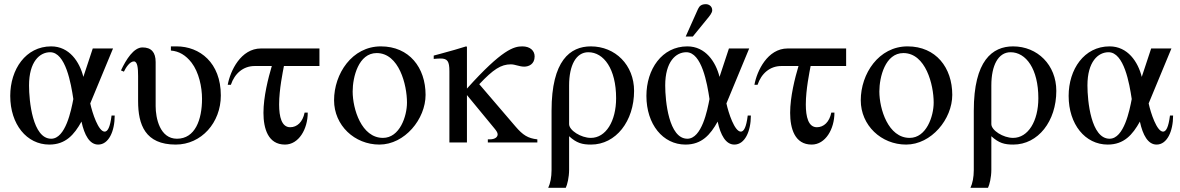

<svg xmlns="http://www.w3.org/2000/svg" viewBox="-20 -682 5649 919"><path d="M514 -129C507 -72 495 -52 481 -52C451 -52 422 -141 412 -187L521 -450H424L379 -314C361 -386 312 -460 225 -460C103 -460 29 -350 29 -223C29 -87 108 10 216 10C294 10 335 -37 370 -100C384 -35 409 10 450 10C500 10 529 -53 529 -129ZM331 -208C321 -155 294 -18 225 -18C136 -18 119 -199 119 -273C119 -387 170 -432 220 -432C294 -432 320 -282 331 -208Z M798 -460V-440C837 -437 869 -418 897 -382C932 -336 947 -266 947 -209C947 -109 914 -18 827 -18C745 -18 725 -117 725 -174V-385C725 -432 704 -455 662 -455C620 -455 584 -398 559 -345L573 -339C582 -358 601 -388 621 -388C638 -388 641 -356 641 -318V-198C641 -85 675 10 821 10C944 10 1037 -95 1037 -225C1037 -382 936 -460 825 -460Z M1509 -366V-450H1229C1133 -450 1082 -343 1070 -276H1085C1103 -330 1144 -366 1199 -366H1281C1264 -309 1241 -219 1241 -142C1241 -67 1263 10 1344 10C1410 10 1453 -64 1453 -143H1438C1429 -98 1402 -73 1369 -73C1328 -73 1316 -123 1316 -182C1316 -254 1334 -339 1339 -366Z M2017 -228C2017 -358 1939 -460 1803 -460C1665 -460 1579 -329 1579 -202C1579 -82 1677 10 1796 10C1917 10 2017 -112 2017 -228ZM1928 -191C1928 -125 1893 -22 1813 -22C1710 -22 1668 -161 1668 -244C1668 -313 1696 -428 1783 -428C1890 -428 1928 -276 1928 -191Z M2552 0V-15C2507 -20 2483 -35 2447 -77L2274 -279C2341 -350 2378 -374 2425 -374C2446 -374 2466 -363 2489 -363C2510 -363 2539 -374 2539 -412C2539 -439 2518 -460 2480 -460C2440 -460 2384 -446 2215 -258V-458L2211 -460C2172 -448 2146 -440 2086 -424L2056 -416V-400C2069 -401 2078 -402 2088 -402C2122 -402 2131 -389 2131 -341V0H2215V-227L2346 -68C2356 -56 2362 -47 2362 -39C2362 -25 2348 -15 2324 -15H2315V0Z M2620 132C2620 166 2614 196 2604 217H2688C2695 203 2704 167 2704 131V-30C2740 3 2767 10 2809 10C2928 10 3015 -102 3015 -247C3015 -371 2925 -460 2808 -460C2709 -460 2620 -392 2620 -152ZM2704 -273C2704 -369 2737 -432 2796 -432C2870 -432 2929 -352 2929 -212C2929 -102 2880 -22 2808 -22C2761 -22 2704 -58 2704 -88Z M3262 -507H3296L3362 -588C3378 -607 3389 -621 3389 -633C3389 -653 3372 -662 3359 -662C3338 -662 3328 -654 3321 -639ZM3559 -129C3552 -72 3540 -52 3526 -52C3496 -52 3467 -141 3457 -187L3566 -450H3469L3424 -314C3406 -386 3357 -460 3270 -460C3148 -460 3074 -350 3074 -223C3074 -87 3153 10 3261 10C3339 10 3380 -37 3415 -100C3429 -35 3454 10 3495 10C3545 10 3574 -53 3574 -129ZM3376 -208C3366 -155 3339 -18 3270 -18C3181 -18 3164 -199 3164 -273C3164 -387 3215 -432 3265 -432C3339 -432 3365 -282 3376 -208Z M4030 -366V-450H3750C3654 -450 3603 -343 3591 -276H3606C3624 -330 3665 -366 3720 -366H3802C3785 -309 3762 -219 3762 -142C3762 -67 3784 10 3865 10C3931 10 3974 -64 3974 -143H3959C3950 -98 3923 -73 3890 -73C3849 -73 3837 -123 3837 -182C3837 -254 3855 -339 3860 -366Z M4538 -228C4538 -358 4460 -460 4324 -460C4186 -460 4100 -329 4100 -202C4100 -82 4198 10 4317 10C4438 10 4538 -112 4538 -228ZM4449 -191C4449 -125 4414 -22 4334 -22C4231 -22 4189 -161 4189 -244C4189 -313 4217 -428 4304 -428C4411 -428 4449 -276 4449 -191Z M4641 132C4641 166 4635 196 4625 217H4709C4716 203 4725 167 4725 131V-30C4761 3 4788 10 4830 10C4949 10 5036 -102 5036 -247C5036 -371 4946 -460 4829 -460C4730 -460 4641 -392 4641 -152ZM4725 -273C4725 -369 4758 -432 4817 -432C4891 -432 4950 -352 4950 -212C4950 -102 4901 -22 4829 -22C4782 -22 4725 -58 4725 -88Z M5580 -129C5573 -72 5561 -52 5547 -52C5517 -52 5488 -141 5478 -187L5587 -450H5490L5445 -314C5427 -386 5378 -460 5291 -460C5169 -460 5095 -350 5095 -223C5095 -87 5174 10 5282 10C5360 10 5401 -37 5436 -100C5450 -35 5475 10 5516 10C5566 10 5595 -53 5595 -129ZM5397 -208C5387 -155 5360 -18 5291 -18C5202 -18 5185 -199 5185 -273C5185 -387 5236 -432 5286 -432C5360 -432 5386 -282 5397 -208Z"/></svg>

Font: STIX Math
Style: Regular
Weight: 400
Designer: MicroPress Inc., with final additions and corrections provided by Coen Hoffman, Elsevier (retired)
Version: Version 1.1.0